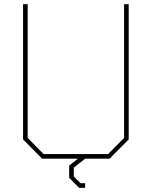

<svg xmlns="http://www.w3.org/2000/svg" viewBox="-20 -757 724 916"><path d="M357 139 310 91V33L352 0H181L90 -92V-737H112V-99L188 -22H496L572 -99V-737H594V-92L503 0H386L332 43V85L364 117H386V139Z"/></svg>

Font: Tomorrow Thin
Style: Regular
Weight: 250
Designer: Tony de Marco, Monica Rizzolli
Foundry: Just in Type
Version: Version 2.002